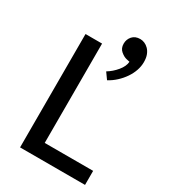

<svg xmlns="http://www.w3.org/2000/svg" viewBox="-182 -833 820 924"><g transform="rotate(30 228.0 -370.5)"><path d="M80 -630H172V-78H441V0H80ZM312 -624Q297 -627 279.5 -641.5Q262 -656 262 -682Q262 -706 277.5 -723.5Q293 -741 321 -741Q333 -741 345 -736Q357 -731 367.5 -720.5Q378 -710 384.5 -693.5Q391 -677 391 -653Q391 -630 383 -606.5Q375 -583 360 -561Q345 -539 325 -520.5Q305 -502 281 -489L256 -524Q284 -541 306 -567.5Q328 -594 330 -620Z"/></g></svg>

Font: Ek Mukta
Style: Regular
Weight: 400
Designer: Girish Dalvi and Yashodeep Gholap
Foundry: Ek Type
Version: Version 2.538;PS 1.001;hotconv 16.6.51;makeotf.lib2.5.65220;